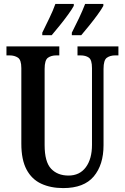

<svg xmlns="http://www.w3.org/2000/svg" viewBox="-20 -951 638 981"><path d="M303 10Q239 10 190.5 -12.5Q142 -35 115.5 -85Q89 -135 89 -217V-603Q89 -645 71.5 -656.5Q54 -668 29 -668H13V-714H283V-668H268Q242 -668 225 -656Q208 -644 208 -599V-210Q208 -124 241 -89Q274 -54 330 -54Q387 -54 418.5 -96.5Q450 -139 450 -211V-603Q450 -645 434 -656.5Q418 -668 391 -668H376V-714H585V-668H569Q543 -668 526 -656Q509 -644 509 -599V-209Q509 -109 459 -49.5Q409 10 303 10ZM347 -784Q366 -821 384 -859Q402 -897 415 -931H508V-921Q499 -904 479 -876.5Q459 -849 436 -820.5Q413 -792 395 -771H347ZM196 -784Q214 -821 232.5 -859Q251 -897 263 -931H357V-921Q348 -904 328 -876.5Q308 -849 285 -820.5Q262 -792 244 -771H196Z"/></svg>

Font: Noto Serif Georgian ExtraCondensed SemiBold
Style: Regular
Weight: 600
Width: 2
Designer: Monotype Design Team, Akaki Razmadze
Foundry: Google LLC
Version: Version 2.003; ttfautohint (v1.8.4.7-5d5b)